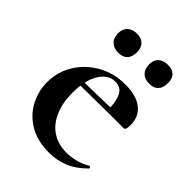

<svg xmlns="http://www.w3.org/2000/svg" viewBox="-173 -662 764 764"><g transform="rotate(45 209.0 -279.5)"><path d="M235 12Q170 12 124.5 -15Q79 -42 55.5 -86.5Q32 -131 32 -181Q32 -240 62 -288.5Q92 -337 143.5 -366Q195 -395 260 -395Q322 -395 355 -368.5Q388 -342 388 -296Q388 -285 386 -276Q384 -267 377 -267H281Q283 -314 270 -344.5Q257 -375 223 -375Q183 -375 158 -333.5Q133 -292 133 -223Q133 -167 151 -125Q169 -83 203 -60Q237 -37 285 -37Q309 -37 336.5 -44Q364 -51 386 -65Q388 -67 391.5 -63Q395 -59 393 -56Q356 -19 317.5 -3.5Q279 12 235 12ZM98 -265 97 -284 316 -289V-267ZM149 -464Q124 -464 109 -478.5Q94 -492.9 94 -519Q94 -543 109 -557Q124 -571 149 -571Q173.6 -571 187.3 -557Q201 -543 201 -519Q201 -464 149 -464ZM323 -464Q298 -464 283.5 -478.5Q269 -492.9 269 -519Q269 -543.2 283.5 -556.6Q298 -570 323 -570Q375 -570 375 -519Q375 -464 323 -464Z"/></g></svg>

Font: Cormorant Light
Style: Regular
Weight: 300
Designer: Christian Thalmann (Catharsis Fonts)
Foundry: Catharsis Fonts
Version: Version 4.000